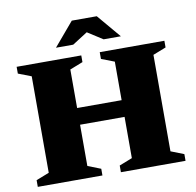

<svg xmlns="http://www.w3.org/2000/svg" viewBox="-93 -980 1097 1075"><g transform="rotate(-10 455.5 -442.0)"><path d="M329 -67 403 -38V0H35.5V-38L109.5 -67V-615.5L35.5 -644V-682.5H403V-644.5L329 -615.5ZM801.5 -67 875.5 -38V0H508V-38L582 -67V-615.5L508 -644V-682.5H875.5V-644.5L801.5 -615.5ZM213 -301.5V-396.5H698.5V-301.5ZM438 -816H473L369 -749.5H271L384.5 -883.5H526.5L640 -749.5H542Z"/></g></svg>

Font: Newsreader ExtraBold
Style: Regular
Weight: 800
Designer: Hugues Gentile
Foundry: Production Type
Version: Version 1.003